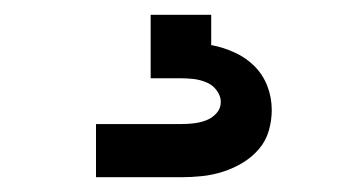

<svg xmlns="http://www.w3.org/2000/svg" viewBox="-20 -20 490 260"><path d="M110 220V148H225Q234 148 242.5 147Q251 146 259 143Q267 140 273 133.5Q279 127 279 118Q279 110 273.5 102.5Q268 95 259.5 91.5Q251 88 242.5 87Q234 86 225 86H184V0H266V41Q282 44 297.5 51Q313 58 324.5 69.5Q336 81 342 96.5Q348 112 348 129Q348 143 344 157Q340 171 330.5 182Q321 193 308.5 200.5Q296 208 282 212.5Q268 217 253.5 218.5Q239 220 225 220Z"/></svg>

Font: Iosevka Aile Medium
Style: Regular
Weight: 500
Designer: Belleve Invis
Foundry: Belleve Invis
Version: Version 27.3.5; ttfautohint (v1.8.4)